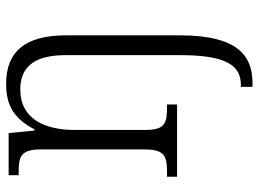

<svg xmlns="http://www.w3.org/2000/svg" viewBox="-126 -458 824 611"><g transform="rotate(-90 285.5 -152.0)"><path d="M315 240H328C416 240 479 190 479 10V-354C479 -485 426 -544 325 -544C258 -544 215 -521 180 -454H176L168 -536H34V-504H45C94 -504 116 -497 116 -433V-105C116 -39 95 -32 42 -32H29V0H259V-32H252C199 -32 178 -38 178 -102V-326C178 -421 213 -499 307 -499C387 -499 416 -443 416 -354V11C416 158 382 203 322 203H315Z"/></g></svg>

Font: Noto Serif Thai SemiCondensed Light
Style: Regular
Weight: 300
Width: 4
Designer: Monotype Design Team
Foundry: Monotype Imaging Inc.
Version: Version 2.002